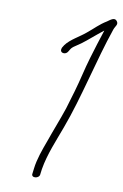

<svg xmlns="http://www.w3.org/2000/svg" viewBox="-88 -775 562 878"><g transform="rotate(10 193.5 -336.0)"><path d="M157 -554C155 -549 154 -544 155 -540C158 -528 179 -526 188 -541L196 -554C199 -559 205 -565 216 -572C251 -594 274 -616 306 -642L332 -663L334 -664C319 -620 307 -579 292 -530C276 -477 265 -422 249 -368L224 -284C206 -230 183 -173 165 -121C149 -78 132 -31 127 12L124 36C119 59 160 55 160 32L163 9C175 -63 205 -131 229 -197C284 -344 322 -526 374 -677C380 -694 394 -703 382 -718C370 -733 352 -717 339 -708C306 -688 289 -668 257 -642C229 -618 187 -597 165 -567Z"/></g></svg>

Font: Stray Cat
Style: Obl
Weight: 400
Version: Version 1.0